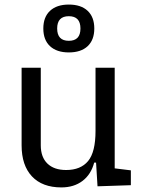

<svg xmlns="http://www.w3.org/2000/svg" viewBox="-20 -816 626 846"><path d="M250.5 9.8Q166.5 9.8 120.8 -38.8Q75.2 -87.4 75.2 -175.8V-517.6H159.7V-175.8Q159.7 -123.5 189 -95.2Q218.3 -66.9 271.5 -66.9Q335.4 -66.9 368.2 -106.4Q400.9 -146 400.9 -239.3V-517.6H485.4V-74.2L556.6 -65.4V0L409.7 4.9L403.3 -99.6H395Q381.3 -47.4 343.5 -18.8Q305.7 9.8 250.5 9.8ZM283.2 -585Q230 -585 200.4 -612.5Q170.9 -640.1 170.9 -690.4Q170.9 -740.7 200.4 -768.3Q230 -795.9 283.2 -795.9Q336.9 -795.9 366.2 -768.3Q395.5 -740.7 395.5 -690.4Q395.5 -640.1 366.2 -612.5Q336.9 -585 283.2 -585ZM283.2 -636.2Q334.5 -636.2 334.5 -690.4Q334.5 -744.6 283.2 -744.6Q231.9 -744.6 231.9 -690.4Q231.9 -636.2 283.2 -636.2Z"/></svg>

Font: CaskaydiaMono NF SemiLight
Style: Regular
Weight: 350
Designer: Aaron Bell
Foundry: Saja Typeworks
Version: Version 2111.001; ttfautohint (v1.8.4);Nerd Fonts 3.1.1